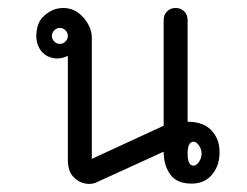

<svg xmlns="http://www.w3.org/2000/svg" viewBox="-20 -460 620 481"><path d="M465 -105Q450 -105 450 -75Q450 -45 465 -45Q472 -45 478.5 -54.5Q485 -64 485 -75Q485 -86 478.5 -95.5Q472 -105 465 -105ZM144 -384Q138 -390 130 -390Q122 -390 116 -384Q110 -378 110 -370Q110 -362 116 -356Q122 -350 130 -350Q138 -350 144 -356Q150 -362 150 -370Q150 -378 144 -384ZM450 -410V-155Q495 -155 515 -127Q530 -108 530 -78.5Q530 -49 516 -29Q497 0 460 0Q423 0 406.5 -23Q390 -46 390 -80L219 -2Q206 3 190 -1Q174 -5 162 -19Q150 -33 150 -60V-320Q129 -310 109 -315.5Q89 -321 79 -338.5Q69 -356 71.5 -379.5Q74 -403 86 -416Q109 -440 138.5 -440Q168 -440 189 -416Q210 -392 210 -365V-62L390 -145V-410Q390 -423 398.5 -431.5Q407 -440 420 -440Q433 -440 441.5 -431.5Q450 -423 450 -410Z"/></svg>

Font: SOV_Station
Style: Book
Weight: 400
Version: Version 1.00